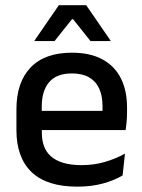

<svg xmlns="http://www.w3.org/2000/svg" viewBox="-20 -704 546 736"><path d="M276.5 11.5Q159.5 11.5 101.2 -44.2Q43 -100 43 -205V-285Q43 -388.5 97.2 -445.2Q151.5 -502 255.5 -502Q326 -502 373 -476.2Q420 -450.5 443.5 -403.5Q467 -356.5 467 -292V-273.5Q467 -256.5 465.5 -239Q464 -221.5 461.5 -205.5H371.5Q372.5 -231.5 372.8 -254.5Q373 -277.5 373 -296.5Q373 -337 360 -365Q347 -393 321 -407.8Q295 -422.5 255.5 -422.5Q197 -422.5 168.5 -389.2Q140 -356 140 -294.5V-248.5L140.5 -237V-193.5Q140.5 -166 148.8 -143.5Q157 -121 175.2 -104.8Q193.5 -88.5 222.5 -79.8Q251.5 -71 293 -71Q340 -71 381.2 -83Q422.5 -95 459 -115L450 -31.5Q417 -12 373.2 -0.2Q329.5 11.5 276.5 11.5ZM95 -205.5V-279H441.5V-205.5ZM205.5 -684H310.5L404 -548V-546.5H327L260 -630.5H256L189 -546.5H112V-548Z"/></svg>

Font: Anek Gujarati Medium Medium
Style: Regular
Weight: 500
Version: Version 1.003